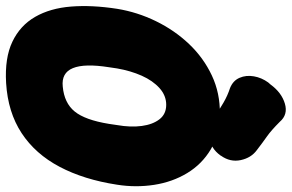

<svg xmlns="http://www.w3.org/2000/svg" viewBox="-204 -766 979 644"><g transform="rotate(90 285.0 -443.5)"><path d="M582 -347Q565 -236 522 -154.5Q479 -73 409 -27Q339 19 241 25Q157 30 102.5 4Q48 -22 19 -72.5Q-10 -123 -15.5 -193Q-21 -263 -8 -347Q3 -415 33.5 -477.5Q64 -540 110 -588.5Q156 -637 215.5 -665Q275 -693 345 -692Q414 -691 463.5 -661.5Q513 -632 543 -582.5Q573 -533 582.5 -471.5Q592 -410 582 -347ZM188 -320Q175 -238 191 -199Q207 -160 253 -165Q308 -170 336.5 -205Q365 -240 378 -320L382 -347Q390 -393 385 -430Q380 -467 362.5 -489.5Q345 -512 314 -512Q283 -512 258 -489.5Q233 -467 216.5 -430Q200 -393 192 -347ZM466 -816Q492 -797 499.5 -762Q507 -727 485 -696L484 -694Q460 -661 424 -657Q388 -653 356 -673Q331 -690 307 -704Q283 -718 258 -726Q233 -736 223.5 -758Q214 -780 218.5 -806Q223 -832 239 -854L246 -862Q273 -899 310 -910Q347 -921 371 -893Q400 -864 420 -850Q440 -836 466 -816Z"/></g></svg>

Font: Winky Sans Black
Style: Italic
Weight: 900
Italic angle: -8.97852°
Designer: Simon Atzbach
Foundry: typofactur
Version: Version 1.205